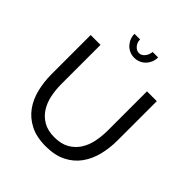

<svg xmlns="http://www.w3.org/2000/svg" viewBox="-243 -1076 1242 1242"><g transform="rotate(45 377.5 -455.5)"><path d="M377 -76Q439 -76 480 -100Q521 -124 545.5 -162.5Q570 -201 580 -250.5Q590 -300 590 -351V-710H680V-351Q680 -279 663.5 -214.5Q647 -150 611 -101Q575 -52 517.5 -23.5Q460 5 378 5Q293 5 235 -25Q177 -55 141.5 -104.5Q106 -154 90.5 -218.5Q75 -283 75 -351V-710H165V-351Q165 -298 175.5 -248.5Q186 -199 210.5 -161Q235 -123 275.5 -99.5Q316 -76 377 -76ZM378 -848Q400 -848 416.5 -867.5Q433 -887 436 -916H486Q486 -892 477.5 -872Q469 -852 454.5 -837Q440 -822 420.5 -813.5Q401 -805 378 -805Q355 -805 335.5 -813.5Q316 -822 301.5 -837Q287 -852 278.5 -872Q270 -892 270 -916H321Q321 -889 338 -868.5Q355 -848 378 -848Z"/></g></svg>

Font: IngvarSans
Style: Regular
Weight: 500
Version: Version 3.000